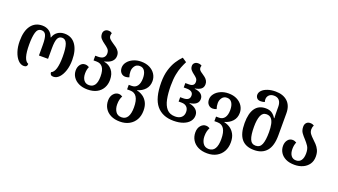

<svg xmlns="http://www.w3.org/2000/svg" viewBox="-78 -1467 4244 2414"><g transform="rotate(20 2044.0 -260.0)"><path d="M201 9Q158 9 123 -28Q88 -65 67 -128Q46 -191 46 -269Q46 -405 100 -477Q154 -549 250 -549Q302 -549 340.5 -522Q379 -495 396 -445H400Q416 -495 455 -522Q494 -549 547 -549Q643 -549 696 -474Q749 -399 749 -269Q749 -190 728.5 -127.5Q708 -65 673.5 -28Q639 9 595 9Q572 9 561 -3Q550 -15 550 -35Q587 -50 604.5 -109Q622 -168 622 -269Q622 -381 602 -435.5Q582 -490 536 -490Q493 -490 475.5 -450.5Q458 -411 458 -321V-180H336V-321Q336 -411 319 -450.5Q302 -490 259 -490Q208 -490 190.5 -431Q173 -372 173 -269Q173 -166 190.5 -107.5Q208 -49 246 -35Q246 9 201 9Z M1054 13Q987 13 937.5 -10.5Q888 -34 861 -74Q834 -114 834 -163Q834 -210 858.5 -242Q883 -274 923 -274Q949 -274 976 -258Q958 -219 958 -168Q958 -111 983 -78Q1008 -45 1053 -45Q1102 -45 1128 -82Q1154 -119 1154 -197Q1154 -279 1125.5 -318Q1097 -357 1041 -357H1002V-420H1041Q1089 -420 1112 -441Q1135 -462 1135 -498Q1135 -535 1112.5 -557.5Q1090 -580 1062 -599Q1033 -619 1009.5 -644Q986 -669 986 -710Q986 -737 1004 -755Q1022 -773 1052 -773Q1070 -773 1081 -768.5Q1092 -764 1101 -757Q1094 -740 1094 -722Q1094 -696 1113.5 -678Q1133 -660 1159 -643Q1183 -628 1206.5 -610.5Q1230 -593 1245.5 -569Q1261 -545 1261 -511Q1261 -467 1230 -436.5Q1199 -406 1134 -391V-387Q1199 -377 1240 -327.5Q1281 -278 1281 -197Q1281 -136 1254.5 -88.5Q1228 -41 1177.5 -14Q1127 13 1054 13Z M1575 253Q1503 253 1452 227.5Q1401 202 1373.5 157Q1346 112 1346 54Q1346 -2 1375.5 -36Q1405 -70 1444 -70Q1471 -70 1496 -54Q1484 -32 1477 -5Q1470 22 1470 60Q1470 116 1496 155.5Q1522 195 1575 195Q1629 195 1655.5 151.5Q1682 108 1682 24Q1682 -159 1564 -159H1523V-220H1563Q1611 -220 1637 -256Q1663 -292 1663 -359Q1663 -418 1640.5 -454Q1618 -490 1573 -490Q1530 -490 1507.5 -458Q1485 -426 1485 -388Q1485 -364 1488 -348Q1491 -332 1498 -311Q1472 -300 1447 -300Q1412 -300 1388.5 -325.5Q1365 -351 1365 -394Q1365 -434 1392.5 -469.5Q1420 -505 1467.5 -526.5Q1515 -548 1573 -548Q1639 -548 1687 -523.5Q1735 -499 1761.5 -457.5Q1788 -416 1788 -365Q1788 -299 1748 -254.5Q1708 -210 1645 -193V-189Q1687 -181 1724.5 -156Q1762 -131 1785.5 -87Q1809 -43 1809 22Q1809 92 1780 143.5Q1751 195 1698.5 224Q1646 253 1575 253Z M2205 13Q2055 13 1975.5 -83.5Q1896 -180 1896 -390Q1896 -483 1917.5 -556Q1939 -629 1973.5 -683Q2008 -737 2045 -773L2103 -734Q2084 -696 2065.5 -650Q2047 -604 2035 -541.5Q2023 -479 2023 -390Q2023 -290 2038.5 -212Q2054 -134 2093.5 -89.5Q2133 -45 2205 -45Q2258 -45 2288 -71.5Q2318 -98 2318 -145Q2318 -188 2293 -212.5Q2268 -237 2223 -237H2184V-295H2223Q2311 -295 2311 -361Q2311 -425 2222 -425H2184V-484H2233Q2304 -484 2304 -542Q2304 -572 2286.5 -590.5Q2269 -609 2245 -626Q2223 -642 2205 -663Q2187 -684 2187 -716Q2187 -740 2204.5 -756.5Q2222 -773 2252 -773Q2269 -773 2281 -769Q2293 -765 2301 -759Q2295 -744 2295 -730Q2295 -711 2308.5 -696.5Q2322 -682 2345 -668Q2363 -656 2382.5 -641Q2402 -626 2415 -605Q2428 -584 2428 -557Q2428 -515 2401 -493Q2374 -471 2320 -461V-457Q2377 -451 2406.5 -426Q2436 -401 2436 -362Q2436 -281 2320 -265V-261Q2378 -251 2411 -220.5Q2444 -190 2444 -144Q2444 -99 2415.5 -63.5Q2387 -28 2333 -7.5Q2279 13 2205 13Z M2743 253Q2671 253 2620 227.5Q2569 202 2541.5 157Q2514 112 2514 54Q2514 -2 2543.5 -36Q2573 -70 2612 -70Q2639 -70 2664 -54Q2652 -32 2645 -5Q2638 22 2638 60Q2638 116 2664 155.5Q2690 195 2743 195Q2797 195 2823.5 151.5Q2850 108 2850 24Q2850 -159 2732 -159H2691V-220H2731Q2779 -220 2805 -256Q2831 -292 2831 -359Q2831 -418 2808.5 -454Q2786 -490 2741 -490Q2698 -490 2675.5 -458Q2653 -426 2653 -388Q2653 -364 2656 -348Q2659 -332 2666 -311Q2640 -300 2615 -300Q2580 -300 2556.5 -325.5Q2533 -351 2533 -394Q2533 -434 2560.5 -469.5Q2588 -505 2635.5 -526.5Q2683 -548 2741 -548Q2807 -548 2855 -523.5Q2903 -499 2929.5 -457.5Q2956 -416 2956 -365Q2956 -299 2916 -254.5Q2876 -210 2813 -193V-189Q2855 -181 2892.5 -156Q2930 -131 2953.5 -87Q2977 -43 2977 22Q2977 92 2948 143.5Q2919 195 2866.5 224Q2814 253 2743 253Z M3282 12Q3168 12 3112 -57Q3056 -126 3056 -267Q3056 -397 3103.5 -464.5Q3151 -532 3245 -532Q3297 -532 3329.5 -509Q3362 -486 3382 -451H3387Q3385 -475 3384.5 -505Q3384 -535 3384 -558V-602Q3384 -658 3359 -687.5Q3334 -717 3288 -717Q3246 -717 3222.5 -694Q3199 -671 3199 -636Q3199 -618 3205 -602Q3179 -593 3151 -593Q3116 -593 3100 -612.5Q3084 -632 3084 -655Q3084 -688 3110 -714.5Q3136 -741 3182.5 -757Q3229 -773 3289 -773Q3390 -773 3449 -718.5Q3508 -664 3508 -561V-266Q3508 -125 3449.5 -56.5Q3391 12 3282 12ZM3282 -46Q3340 -46 3362 -100.5Q3384 -155 3384 -264Q3384 -324 3374.5 -369.5Q3365 -415 3342 -440Q3319 -465 3278 -465Q3227 -465 3205 -411.5Q3183 -358 3183 -263Q3183 -153 3205 -99.5Q3227 -46 3282 -46Z M3823 13Q3753 13 3705.5 -10.5Q3658 -34 3633 -74Q3608 -114 3608 -163Q3608 -210 3632.5 -242Q3657 -274 3697 -274Q3723 -274 3750 -258Q3732 -219 3732 -166Q3732 -111 3755.5 -78.5Q3779 -46 3823 -46Q3868 -46 3891 -79.5Q3914 -113 3914 -173Q3914 -233 3890.5 -268Q3867 -303 3839 -333Q3811 -362 3787.5 -394.5Q3764 -427 3764 -477Q3764 -509 3782.5 -529Q3801 -549 3833 -549Q3851 -549 3863.5 -544.5Q3876 -540 3885 -533Q3871 -510 3871 -481Q3871 -446 3890 -421Q3909 -396 3935 -372Q3959 -350 3983.5 -324Q4008 -298 4025 -262.5Q4042 -227 4042 -175Q4042 -116 4013 -74Q3984 -32 3934.5 -9.5Q3885 13 3823 13Z"/></g></svg>

Font: Noto Serif Georgian SemiCondensed SemiBold
Style: Regular
Weight: 600
Width: 4
Designer: Monotype Design Team, Akaki Razmadze
Foundry: Google LLC
Version: Version 2.003; ttfautohint (v1.8.4.7-5d5b)